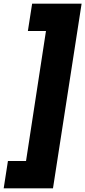

<svg xmlns="http://www.w3.org/2000/svg" viewBox="-53 -800 462 1040"><path d="M88 72 196 -632H98L121 -780H389L234 220H-33L-10 72Z"/></svg>

Font: Jost* Heavy
Style: Italic
Weight: 800
Italic angle: -10°
Version: Version 3.7